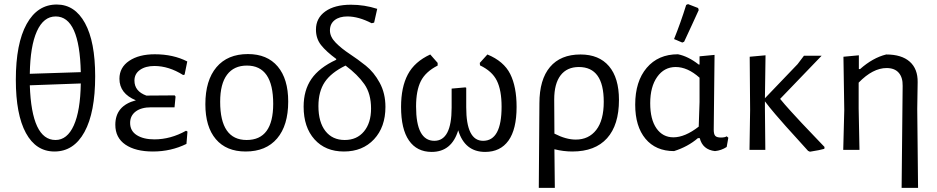

<svg xmlns="http://www.w3.org/2000/svg" viewBox="-20 -729 4559 934"><path d="M245 8Q155 8 106 -82Q57 -172 57 -341Q57 -517 109.5 -612Q162 -707 256 -707Q344 -707 393.5 -616.5Q443 -526 443 -358Q443 -182 391 -87Q339 8 245 8ZM251 -649Q192 -649 159.5 -577Q127 -505 125 -370L373 -378Q367 -649 251 -649ZM250 -48Q307 -48 339 -119Q371 -190 373 -323L125 -314Q134 -48 250 -48Z M724 8Q639 8 590 -25.5Q541 -59 541 -122Q541 -215 641 -241Q561 -274 561 -346Q561 -401 608.5 -433Q656 -465 733 -465Q823 -465 891 -430L878 -366L871 -364Q801 -408 731 -408Q688 -408 661 -389Q634 -370 634 -337Q634 -285 692 -264L830 -265L834 -259L829 -207H715Q667 -207 640 -186.5Q613 -166 613 -131Q613 -92 645.5 -71.5Q678 -51 731 -51Q810 -51 885 -93L892 -89L887 -29Q812 8 724 8Z M1186 -466Q1280 -466 1331 -405.5Q1382 -345 1382 -235Q1382 -119 1328 -55.5Q1274 8 1175 8Q1081 8 1030 -52Q979 -112 979 -222Q979 -338 1033 -402Q1087 -466 1186 -466ZM1181 -410Q1118 -410 1084.5 -365.5Q1051 -321 1051 -234Q1051 -48 1180 -48Q1309 -48 1309 -224Q1309 -410 1181 -410Z M1653 8Q1563 8 1510 -51Q1457 -110 1457 -210Q1457 -290 1495 -345Q1533 -400 1615 -438L1616 -442Q1567 -478 1542 -509.5Q1517 -541 1517 -585Q1517 -641 1562.5 -673.5Q1608 -706 1687 -706Q1753 -706 1815 -686L1800 -619L1788 -616Q1724 -649 1670 -649Q1631 -649 1608 -631Q1585 -613 1585 -581Q1585 -550 1613 -521.5Q1641 -493 1680.5 -467Q1720 -441 1759.5 -409.5Q1799 -378 1827 -326.5Q1855 -275 1855 -209Q1855 -111 1799.5 -51.5Q1744 8 1653 8ZM1529 -213Q1529 -135 1563 -91.5Q1597 -48 1657 -48Q1716 -48 1750.5 -89.5Q1785 -131 1785 -201Q1785 -273 1752.5 -319.5Q1720 -366 1661 -410Q1591 -376 1560 -330Q1529 -284 1529 -213Z M2080 10Q2008 10 1969.5 -45.5Q1931 -101 1931 -209Q1931 -305 1964 -367Q1997 -429 2073 -464L2109 -423V-410Q2050 -380 2027 -334Q2004 -288 2004 -211Q2004 -44 2093 -44Q2177 -44 2177 -205V-298L2244 -304L2248 -302V-207Q2248 -44 2330 -44Q2420 -44 2420 -210Q2420 -290 2397 -336.5Q2374 -383 2315 -411L2314 -423L2351 -464Q2431 -431 2462 -369Q2493 -307 2493 -209Q2493 -100 2453.5 -45Q2414 10 2340 10Q2241 10 2209 -95Q2177 10 2080 10Z M2601 185 2604 -226Q2604 -342 2655.5 -403Q2707 -464 2804 -464Q2894 -464 2942.5 -407Q2991 -350 2991 -243Q2991 -121 2933 -56.5Q2875 8 2764 8Q2721 8 2677 -3L2679 185ZM2676 -245 2677 -79Q2733 -50 2781 -50Q2844 -50 2880.5 -97Q2917 -144 2917 -234Q2917 -403 2796 -403Q2738 -403 2707 -362.5Q2676 -322 2676 -245Z M3318 -705 3327 -709 3376 -690 3379 -680Q3371 -663 3346.5 -609Q3322 -555 3308 -526L3299 -522L3259 -539Q3291 -618 3318 -705ZM3259 6Q3170 6 3120 -54Q3070 -114 3070 -220Q3070 -333 3126 -399Q3182 -465 3278 -465Q3328 -455 3379 -415H3383V-455L3456 -462L3452 -98Q3452 -76 3459.5 -68Q3467 -60 3487 -60Q3507 -60 3515 -66L3523 -59L3515 -14Q3489 3 3458 6Q3398 -1 3384 -57H3375Q3326 -15 3259 6ZM3143 -227Q3143 -148 3173.5 -104.5Q3204 -61 3256 -61Q3312 -61 3379 -113L3383 -233V-351Q3325 -403 3267 -403Q3211 -403 3177 -355Q3143 -307 3143 -227Z M3626 0 3629 -194 3627 -453 3704 -460 3701 -251 3860 -417 3891 -458H3977L3775 -248Q3796 -222 3826.5 -188.5Q3857 -155 3879.5 -131Q3902 -107 3939 -68.5Q3976 -30 3991 -14L3990 -5Q3971 1 3920 9L3911 5Q3895 -13 3860 -51.5Q3825 -90 3802.5 -115Q3780 -140 3751 -174Q3722 -208 3701 -236V-201L3703 0Z M4158 -460V-393H4164Q4226 -448 4291 -464Q4366 -464 4405.5 -429Q4445 -394 4444 -329L4442 -199L4446 185H4366L4371 -311Q4372 -352 4352 -375Q4332 -398 4293 -398Q4226 -398 4157 -327V-201L4161 0H4082L4087 -194L4083 -453Z"/></svg>

Font: Alegreya Sans SC
Style: Regular
Weight: 400
Designer: Juan Pablo del Peral
Foundry: Huerta Tipografica
Version: Version 2.007